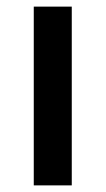

<svg xmlns="http://www.w3.org/2000/svg" viewBox="-20 -560 319 580"><path d="M196.8 0H82V-540H196.8Z"/></svg>

Font: Open Sans Semibold
Style: Regular
Weight: 600
Foundry: Ascender Corporation
Version: Version 1.10